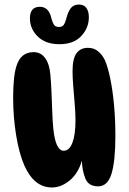

<svg xmlns="http://www.w3.org/2000/svg" viewBox="-20 -828 567 847"><path d="M413 -6Q371 -6 357 -39.5Q343 -73 341 -119Q325 -63 287.5 -32Q250 -1 209 -1Q130 -1 87 -99Q64 -152 51 -232.5Q38 -313 38 -398Q38 -441 41.5 -477.5Q45 -514 53 -538Q72 -598 128 -598Q160 -598 179 -572Q198 -546 202 -501Q205 -469 207 -424.5Q209 -380 210.5 -336Q212 -292 215 -262Q225 -163 261 -163Q286 -163 299.5 -198.5Q313 -234 313 -297Q313 -329 309.5 -370Q306 -411 303 -449.5Q300 -488 300 -514Q300 -569 317.5 -593Q335 -617 368 -617Q394 -617 412.5 -602Q431 -587 443 -562Q456 -532 466.5 -481Q477 -430 483 -365.5Q489 -301 489 -229Q489 -117 472 -61.5Q455 -6 413 -6ZM242 -633Q181 -633 146.5 -667Q112 -701 112 -747Q112 -798 156 -798Q196 -798 207 -746Q212 -728 218.5 -718.5Q225 -709 240 -709Q254 -709 260.5 -717.5Q267 -726 272 -744Q279 -774 291.5 -791Q304 -808 328 -808Q350 -808 361 -793Q372 -778 372 -752Q372 -705 338.5 -669Q305 -633 242 -633Z"/></svg>

Font: DynaPuff Condensed Medium
Style: Regular
Weight: 500
Width: 3
Designer: Toshi Omagari, Jennifer Daniel
Foundry: Google Fonts
Version: Version 2.000; ttfautohint (v1.8.4.7-5d5b)